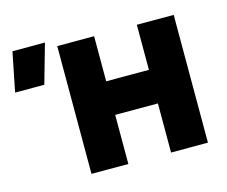

<svg xmlns="http://www.w3.org/2000/svg" viewBox="-305 -876 1199 1016"><g transform="rotate(-15 295.0 -367.5)"><path d="M76.5 0V-700H278.5V-453H512.5V-700H714.5V0H512.5V-269H278.5V0ZM-202.5 -520 -159.5 -735H18.5L-42.5 -520Z"/></g></svg>

Font: Geologica Black
Style: Regular
Weight: 900
Designer: Sindre Bremnes, Frode Helland
Foundry: Monokrom Skriftforlag AS
Version: Version 1.010;gftools[0.9.28]